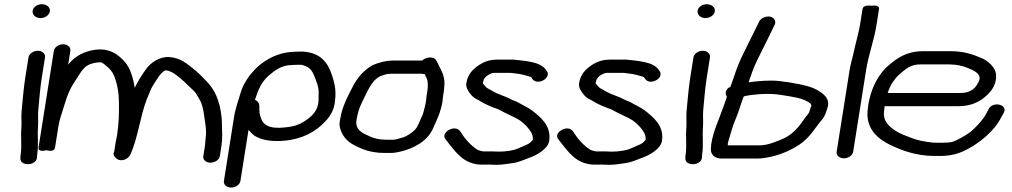

<svg xmlns="http://www.w3.org/2000/svg" viewBox="-20 -719 4673 887"><path d="M111.6 -454 96.1 -356C88.7 -308.8 84.6 -253.1 79.9 -206.4C77.2 -179 80.8 -151.8 78.7 -127.3C74.8 -83.6 81.9 -45.3 75.2 -3C75.2 -2.8 75.1 -2.4 75.1 -2.1L74.1 11.9C71.5 50.6 149.8 48.3 151 7.4L151.8 -5.4C158.9 -51.3 152 -89.5 155.6 -131.7C157.7 -157.1 154.4 -184.8 156.7 -209.6C161.2 -255.5 165.2 -310.5 172.4 -356L187.9 -454C190.5 -470.5 175.2 -484.5 154.6 -484.5C134 -484.5 114.3 -470.5 111.6 -454ZM130.8 -669.5C128 -651.8 143.6 -635.5 167.3 -635.5C189.3 -635.5 207.7 -650 210.3 -666.5C213.3 -685.7 194.6 -699.5 173 -699.5C152.2 -699.5 133.4 -686.2 130.8 -669.5Z M926.8 -45 919.3 2C916.7 18.7 930.5 32.5 952 32.5C972.6 32.5 992.8 19.6 995.6 2L1003 -45C1008.7 -81.1 1005.8 -110.6 1005.5 -140.7C1005.1 -194.8 993.8 -249.8 972.6 -290.9C965.5 -304.6 952.7 -323.9 938.1 -339.5C919.3 -359.6 894.5 -385.2 870.5 -403.5C845.9 -422.4 815 -451.9 761.2 -455.5C716 -458.5 675 -427.2 657.3 -403.1C637 -375.4 618.3 -346.8 602.4 -313.1C596.4 -353.6 582.5 -405 555.9 -434.1C527.8 -464.9 482.4 -505.9 397.4 -484.9C352.2 -473.8 319.4 -451.4 294.9 -420.2L305 -484C307.7 -501.1 292.4 -514.5 271.7 -514.5C251 -514.5 231.5 -501.1 228.8 -484L158.1 -38C154.2 -13.1 194.3 -25.2 194.3 -25.2C194.3 -25.2 230.4 -13 234.4 -38L249.1 -131C255.2 -169.4 262.3 -183.3 275.7 -228.6C292.2 -283.9 305 -312.9 331.7 -352.2C359.9 -393.7 368.5 -423.5 432.1 -430.6C450.2 -433 452.4 -429.4 468.5 -416.6C485.7 -402.9 498.1 -389.9 506 -370.8C520.9 -335.1 528.7 -295.2 529.4 -250.3C530.2 -199 529.5 -149 520.5 -92.4C518.7 -80.9 515.6 -69.4 514.1 -60L507.5 -18.1C500.2 -6.3 507.7 4.9 516.3 12C538 31.9 571.6 16.3 580.7 -2.3C616.4 -74.8 627.9 -185.2 657.9 -259.6C672.5 -295.7 677.9 -312 694.1 -336.1C702.5 -348.6 714.6 -368.1 722.2 -376.8C726.6 -381.8 737.6 -392.5 745.7 -394.4C774.6 -389.8 791.6 -374.9 812.7 -357.7C832.6 -341.5 857.2 -315.7 877.5 -297.2C885 -290.3 894.2 -271.8 901.8 -259.5C913.8 -239.7 919.6 -212.1 923.4 -183.2C927.6 -151.6 935.4 -115.3 930.1 -82C928.3 -70.6 928.7 -57.5 926.8 -45Z M1090.7 117 1128.1 -119C1132.2 -114.2 1139.1 -107 1144.4 -101.6C1166.2 -79.3 1210 -67.5 1258.7 -67.5C1349.8 -67.5 1417.3 -96.9 1465.9 -141.4C1493.8 -166.9 1519.2 -197.3 1526 -240C1532.2 -279.2 1530.6 -312.8 1522.1 -343.1C1505.9 -401.1 1484.1 -472.3 1383.8 -480.4C1383.4 -480.5 1382.7 -480.5 1382.2 -480.5H1358.5C1347.8 -480.5 1339.2 -479.9 1332.2 -479.5C1326.2 -479.1 1314.1 -478.1 1303.2 -476.2C1245.8 -466.5 1200.2 -437.8 1166.9 -407.5C1151.1 -393 1145 -382.5 1134.5 -371.9C1134.1 -371.5 1133.4 -370.7 1133 -370.1C1118.4 -349.7 1101.8 -323.8 1093.9 -297.4C1083 -260.5 1068 -221.2 1061.2 -178L1014.5 117C1011.9 133.5 1027.2 147.5 1047.8 147.5C1068.4 147.5 1088.1 133.5 1090.7 117ZM1348.8 -419.5H1371.3C1372 -419.5 1376.4 -418.9 1382.7 -416.8C1410.3 -407.8 1421.9 -393.6 1431.5 -369C1441.3 -344 1452.2 -319.6 1452.1 -293.5L1451.7 -275.5L1451.7 -259.3C1451.7 -255.5 1451.2 -249.1 1449.8 -240C1443.6 -201.2 1417.9 -179.4 1385.6 -158.2C1365 -144.6 1339.8 -134.8 1305 -131.4L1284.5 -129.4C1279.1 -128.9 1273.8 -128.5 1267.7 -128.5C1203.7 -128.5 1187.2 -153.8 1179 -197.7L1178.1 -215.1C1177.6 -225.4 1182.3 -248.2 1158 -257.8C1173.5 -307 1188.9 -341.6 1222 -370.2C1249.6 -394 1282.3 -418.5 1327.4 -418.5C1333.1 -418.5 1338.3 -419.5 1348.8 -419.5Z M1791.3 -378.5H1916.3C1927.5 -378.5 1933.9 -377.9 1942.4 -376.4C1942.4 -376.4 1943.4 -373.4 1943.9 -372.4L1951.4 -356.4C1957.5 -343.3 1957.8 -320.9 1954.2 -298L1950.4 -274C1949 -265.1 1949.1 -257.7 1947.6 -248.5C1946.8 -243.4 1945.1 -235.5 1943.2 -228L1936.6 -202C1934.7 -194.7 1933.1 -189.4 1930.5 -184.3C1919.9 -163.5 1911.6 -134.8 1897.3 -119.9C1883.1 -105 1855.7 -87 1837.7 -83C1824.7 -80.1 1810.9 -73.5 1796.8 -73.5H1764.3C1732.2 -73.5 1706.8 -80.2 1690.3 -88L1664.9 -99.9C1639.9 -113.1 1621.4 -130.1 1626.7 -163.5C1627.9 -171.4 1629.9 -180 1632 -189.5C1635.7 -205.6 1641.3 -223.1 1649.6 -240C1674.2 -290.2 1694.6 -345.6 1735.2 -366.2C1740.6 -369 1767.5 -377.5 1772.4 -377.5C1779 -377.5 1785.8 -378.5 1791.3 -378.5ZM2026.7 -274 2030.5 -298C2031.7 -305.7 2032.4 -313.1 2032.7 -320.2L2033.3 -340.2C2033.3 -340.5 2033.3 -340.9 2033.3 -341.2C2030.8 -378.3 2012.8 -404 2000.8 -429.8L1995.8 -439.1C1983.7 -461.8 1945.3 -454.6 1930.6 -439.4C1930.6 -439.4 1928.6 -439.5 1927.2 -439.5H1801C1762.1 -439.5 1728.9 -429.9 1700.9 -417.8C1700.4 -417.6 1699.4 -417.1 1698.7 -416.7C1661.2 -394.4 1632.1 -361.2 1612.8 -324.5C1591.7 -284.4 1568.5 -241.8 1556.4 -192.9C1556.3 -192.7 1556.2 -192.3 1556.2 -192C1553.2 -173.4 1545.3 -152.6 1549.9 -132.3C1558.3 -95.2 1579.8 -66.8 1618.5 -47.2C1652.6 -29.9 1692.7 -12.5 1754.6 -12.5H1787.1C1800.7 -12.5 1812.2 -14.6 1827.7 -18.1C1889.2 -31.9 1953.1 -66 1978.3 -121.1C1995.7 -159.2 2016.2 -199.9 2024.1 -250C2025.4 -258 2025.4 -266 2026.7 -274Z M2272.7 42.5C2300 42.5 2327.9 37.5 2349.4 34.3C2381.1 29.6 2403 17.6 2424.1 10.4C2455.1 0 2510.9 -28.9 2517.1 -68C2528.3 -138.9 2475.3 -179.8 2435.4 -210.5C2424.2 -219.1 2400.5 -231 2390.2 -236.6L2371.8 -246.6C2359 -253.5 2348.3 -255.7 2338.3 -261.4C2323.7 -269.7 2309 -274 2296.7 -279.3L2279.4 -286.1L2263.9 -293.8C2260.6 -295.4 2255.9 -297.9 2252.1 -300.3C2238.9 -308.4 2229.3 -311.2 2223.6 -318.5C2218.5 -325.1 2210.5 -332.8 2210.6 -335.1C2211.2 -338.6 2213.2 -343.5 2213.9 -348C2214.3 -350.4 2215 -352.2 2216.1 -353.9L2224.1 -364.2C2234.6 -373.1 2249.6 -382.5 2265 -382.5H2337.5C2342.3 -382.5 2347.7 -381.2 2354.1 -380.6C2384.7 -377.8 2411.9 -370.6 2433.7 -362.8C2434.2 -362.2 2436.8 -357.9 2439 -354.9C2461.8 -321.1 2528.3 -357.9 2506.6 -390.1L2501.6 -396.9C2476.5 -434.4 2404.2 -437.6 2354.4 -443.4C2353.8 -443.4 2352.9 -443.5 2352.2 -443.5H2274.7C2241.8 -443.5 2215.1 -433 2194 -419.2C2163.9 -399.5 2140.7 -375.3 2134.4 -335C2132.6 -323.6 2134.7 -314.6 2141.4 -302.6C2149.4 -288.2 2163.5 -267.9 2187.9 -257.9L2200.5 -250.6C2211.8 -244 2222.8 -237.7 2236.7 -231.8L2253.1 -224.8C2266.9 -218.9 2279.6 -216 2289.3 -210.5C2315.2 -195.7 2336.7 -186.9 2363.6 -173.4L2379.3 -164.3C2390.2 -157.9 2410.4 -139 2416.6 -131.3C2430.6 -114.2 2443.8 -98.3 2441.5 -72.9C2437.2 -67.7 2432.9 -63 2428 -59C2418.7 -51.2 2396.9 -44.5 2373.7 -33.5C2353.7 -24 2318.2 -18.5 2284.5 -18.5C2279.1 -18.5 2267.7 -19.5 2256.3 -19.5H2212.5C2210 -19.5 2190.6 -24.4 2187.7 -26.1C2157.6 -44.7 2130.2 -74.4 2112.6 -102.8L2106.4 -111.9C2082.7 -147 2013.7 -107.4 2037.8 -76.5C2060.4 -47.5 2085.1 -12.1 2118.4 13.5C2134.2 25.6 2166.7 41.5 2202.9 41.5H2246.6C2258.3 41.5 2265.6 42.5 2272.7 42.5Z M2793.7 42.5C2821 42.5 2848.9 37.5 2870.4 34.3C2902.1 29.6 2924 17.6 2945.1 10.4C2976.1 0 3031.9 -28.9 3038.1 -68C3049.3 -138.9 2996.3 -179.8 2956.4 -210.5C2945.2 -219.1 2921.5 -231 2911.2 -236.6L2892.8 -246.6C2880 -253.5 2869.3 -255.7 2859.3 -261.4C2844.7 -269.7 2830 -274 2817.7 -279.3L2800.4 -286.1L2784.9 -293.8C2781.6 -295.4 2776.9 -297.9 2773.1 -300.3C2759.9 -308.4 2750.3 -311.2 2744.6 -318.5C2739.5 -325.1 2731.5 -332.8 2731.6 -335.1C2732.2 -338.6 2734.2 -343.5 2734.9 -348C2735.3 -350.4 2736 -352.2 2737.1 -353.9L2745.1 -364.2C2755.6 -373.1 2770.6 -382.5 2786 -382.5H2858.5C2863.3 -382.5 2868.7 -381.2 2875.1 -380.6C2905.7 -377.8 2932.9 -370.6 2954.7 -362.8C2955.2 -362.2 2957.8 -357.9 2960 -354.9C2982.8 -321.1 3049.3 -357.9 3027.6 -390.1L3022.6 -396.9C2997.5 -434.4 2925.2 -437.6 2875.4 -443.4C2874.8 -443.4 2873.9 -443.5 2873.2 -443.5H2795.7C2762.8 -443.5 2736.1 -433 2715 -419.2C2684.9 -399.5 2661.7 -375.3 2655.4 -335C2653.6 -323.6 2655.7 -314.6 2662.4 -302.6C2670.4 -288.2 2684.5 -267.9 2708.9 -257.9L2721.5 -250.6C2732.8 -244 2743.8 -237.7 2757.7 -231.8L2774.1 -224.8C2787.9 -218.9 2800.6 -216 2810.3 -210.5C2836.2 -195.7 2857.7 -186.9 2884.6 -173.4L2900.3 -164.3C2911.2 -157.9 2931.4 -139 2937.6 -131.3C2951.6 -114.2 2964.8 -98.3 2962.5 -72.9C2958.2 -67.7 2953.9 -63 2949 -59C2939.7 -51.2 2917.9 -44.5 2894.7 -33.5C2874.7 -24 2839.2 -18.5 2805.5 -18.5C2800.1 -18.5 2788.7 -19.5 2777.3 -19.5H2733.5C2731 -19.5 2711.6 -24.4 2708.7 -26.1C2678.6 -44.7 2651.2 -74.4 2633.6 -102.8L2627.4 -111.9C2603.7 -147 2534.7 -107.4 2558.8 -76.5C2581.4 -47.5 2606.1 -12.1 2639.4 13.5C2655.2 25.6 2687.7 41.5 2723.9 41.5H2767.6C2779.3 41.5 2786.6 42.5 2793.7 42.5Z M3183.6 -454 3168.1 -356C3160.7 -308.8 3156.6 -253.1 3151.9 -206.4C3149.2 -179 3152.8 -151.8 3150.7 -127.3C3146.8 -83.6 3153.9 -45.3 3147.2 -3C3147.2 -2.8 3147.1 -2.4 3147.1 -2.1L3146.1 11.9C3143.5 50.6 3221.8 48.3 3223 7.4L3223.8 -5.4C3230.9 -51.3 3224 -89.5 3227.6 -131.7C3229.7 -157.1 3226.4 -184.8 3228.7 -209.6C3233.2 -255.5 3237.2 -310.5 3244.4 -356L3259.9 -454C3262.5 -470.5 3247.2 -484.5 3226.6 -484.5C3206 -484.5 3186.3 -470.5 3183.6 -454ZM3202.8 -669.5C3200 -651.8 3215.6 -635.5 3239.3 -635.5C3261.3 -635.5 3279.7 -650 3282.3 -666.5C3285.3 -685.7 3266.6 -699.5 3245 -699.5C3224.2 -699.5 3205.4 -686.2 3202.8 -669.5Z M3416.1 -273.8C3450.6 -282.8 3518 -287.9 3563.6 -283.6C3586 -281.5 3662 -269 3679 -263.3C3705.7 -254.4 3733.1 -240.1 3727.8 -229C3723.1 -219 3722.5 -211.1 3718.1 -200.4C3714.1 -190.7 3702.5 -180.8 3690.3 -162.4C3664.4 -123.4 3632 -90.3 3586.3 -73.2C3557.8 -62.4 3525.8 -47.5 3488 -47.5H3342C3342.1 -49.5 3341.9 -52.3 3342.6 -56.6C3343.2 -60.9 3344.6 -66.5 3345.9 -70.3C3357.4 -106.9 3364.9 -138.7 3378.9 -170.2C3394.1 -204.3 3401.3 -237.7 3416.1 -273.8ZM3264.5 -37C3260.2 -10.2 3277.6 13.5 3313.3 13.5H3478.3C3493.1 13.5 3505.2 12 3521.5 9.2C3581.3 -1.4 3630.9 -23.1 3672.9 -50.8C3722.6 -83.6 3745.7 -129.8 3778 -166.8C3790.8 -181.5 3796.1 -200.3 3801.7 -217.9C3820.3 -266 3776.3 -291.5 3751 -305.5C3714.8 -325.6 3634.3 -338 3582.3 -344.4C3539.1 -349.7 3480.4 -344.8 3438.3 -338.8C3450.3 -373 3460.9 -405.8 3476.1 -436.9C3497.8 -481.5 3533 -549.9 3553.3 -593L3558.9 -604.8C3562.5 -612.4 3562.5 -621.1 3558.3 -628.1C3542.3 -654.3 3498.4 -641.6 3487.4 -620.2L3481.6 -608C3461 -564.3 3426.6 -498.3 3404.3 -451C3386.2 -412.9 3375.2 -376.8 3360.6 -335L3354.3 -317.7C3329.7 -307.9 3328.7 -284.9 3338.1 -272C3331.2 -252 3325.7 -235 3319.9 -220C3301.6 -165.7 3275.8 -116.6 3265.9 -54C3264.9 -47.6 3265.1 -41.2 3264.5 -37Z M3878.5 12.5C3899.1 12.5 3918.9 -1.5 3921.5 -18L3981.5 -397C3992.2 -464.6 4018.1 -533.3 4029.3 -604L4040.9 -677C4044.2 -698.3 4010.1 -692.5 4005.2 -692.5C4000.3 -692.5 3968 -698.3 3964.6 -677L3953 -604C3947.8 -571.2 3937.2 -536.8 3929.4 -501.7L3920.8 -463.7C3915.9 -441.7 3909.1 -421.4 3905.3 -397L3845.2 -18C3842.6 -1.5 3857.9 12.5 3878.5 12.5Z M4081 -289.5C4093.8 -331 4116 -360.9 4149.2 -387.8C4174 -407.8 4193.9 -421.5 4234 -421.5H4362.8C4400.7 -421.5 4426.2 -414.8 4451.6 -404.7C4479.7 -393.4 4509.1 -378.8 4505.4 -355C4503.9 -345.9 4497.8 -334 4491.7 -324.6C4478.1 -304 4454.4 -289.5 4418.1 -289.5ZM4331.7 -59.5H4306.7C4299.7 -59.5 4294 -59.9 4288.9 -60.4C4251.4 -64.3 4219.9 -70.3 4191.7 -81.3C4165 -91.8 4137.9 -101.1 4118.4 -114C4085.3 -135.9 4057.2 -161.1 4064.6 -208C4065.7 -215.1 4065.7 -221.7 4066.6 -228.5H4408.4C4480.9 -228.5 4525.9 -260.6 4557 -298.1C4579.7 -325.4 4591.1 -371.3 4573.4 -400.5C4561.4 -420.4 4541.1 -439.3 4515.5 -450.2C4477.6 -466.4 4435.3 -482.5 4372.4 -482.5H4243.7C4159.2 -482.5 4110 -439.8 4071.3 -404.5C4071.1 -404.3 4070.7 -403.9 4070.4 -403.6C4029.3 -359.8 4002 -302.2 3991 -233C3989.6 -224 3989.1 -216.2 3987.9 -205.6C3986.8 -194.9 3987 -184.7 3988.4 -173.8C3996.3 -113.7 4037.5 -76.5 4090.7 -50.6C4142.3 -25.5 4210.6 1.5 4297 1.5H4322C4364 1.5 4399.1 -6 4430.3 -20.5C4488.5 -47.6 4536.3 -85.1 4573.8 -128.9C4593.1 -151.5 4604.8 -175.1 4617.3 -198.3C4637.7 -236.1 4567 -253.1 4547.7 -215.7C4540.7 -203.5 4533.7 -187.8 4526 -177.1C4508.9 -153.1 4486.7 -129.2 4463.8 -109.9C4456.5 -103.7 4433.2 -88.9 4420 -82.2C4395.5 -69.8 4382 -60.5 4354.3 -60.5C4347.5 -60.5 4340.4 -59.5 4331.7 -59.5Z"/></svg>

Font: CiSf OpenHand
Style: BdExtObl
Weight: 400
Foundry: Cannot Into Space Fonts
Version: Version 0.7892